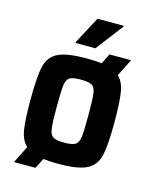

<svg xmlns="http://www.w3.org/2000/svg" viewBox="-116 -793 737 925"><g transform="rotate(15 253.0 -330.5)"><path d="M462 -255Q462 -140 450 -88.5Q438 -37 394.5 -14.5Q351 8 253 8Q205 8 177 4L151 55H44L87 -31Q59 -57 51 -106Q43 -155 43 -255Q43 -371 55 -422.5Q67 -474 110.5 -496Q154 -518 253 -518Q300 -518 329 -514L354 -565H462L419 -479Q446 -453 454 -403.5Q462 -354 462 -255ZM332 -255Q332 -335 328 -364Q324 -393 309 -402.5Q294 -412 253 -412Q212 -412 197 -402.5Q182 -393 178 -364Q174 -335 174 -255Q174 -175 178 -146.5Q182 -118 197 -108Q212 -98 253 -98Q294 -98 309 -108Q324 -118 328 -146.5Q332 -175 332 -255ZM182 -576V-581L254 -716H384V-711L281 -576Z"/></g></svg>

Font: Saira Semi Condensed SemiBold
Style: Regular
Weight: 600
Width: 4
Designer: Hector Gatti with collaboration of the Omnibus-Type team
Foundry: Omnibus-Type
Version: Version 1.001; ttfautohint (v1.8)